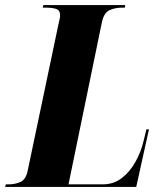

<svg xmlns="http://www.w3.org/2000/svg" viewBox="-65 -734 624 754"><path d="M-45 0 -42 -10H-31Q-6 -10 15.5 -19.5Q37 -29 44 -65L164 -636Q167 -649 169 -658Q171 -667 171 -674Q171 -694 155.5 -699Q140 -704 114 -704H103L105 -714H427L425 -704H414Q387 -704 365 -694Q343 -684 335 -646L204 -10H338Q381 -10 413 -34.5Q445 -59 467 -98.5Q489 -138 499 -181L510 -226H520L470 0Z"/></svg>

Font: Noto Serif Display ExtraCondensed Black
Style: Italic
Weight: 900
Width: 2
Italic angle: -12°
Designer: Monotype Design Team
Foundry: Monotype Imaging Inc.
Version: Version 2.009